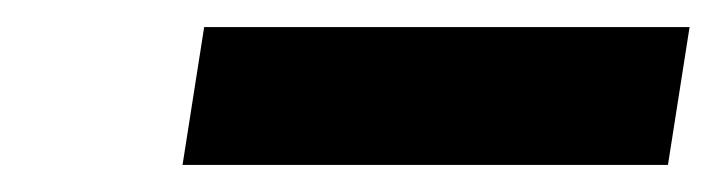

<svg xmlns="http://www.w3.org/2000/svg" viewBox="-20 -672 530 142"><path d="M115 -550H474L490 -652H131Z"/></svg>

Font: Charger Sport
Style: BlkExtObl
Weight: 900
Designer: Jasper
Foundry: Cannot Into Space Fonts
Version: Version 1.1